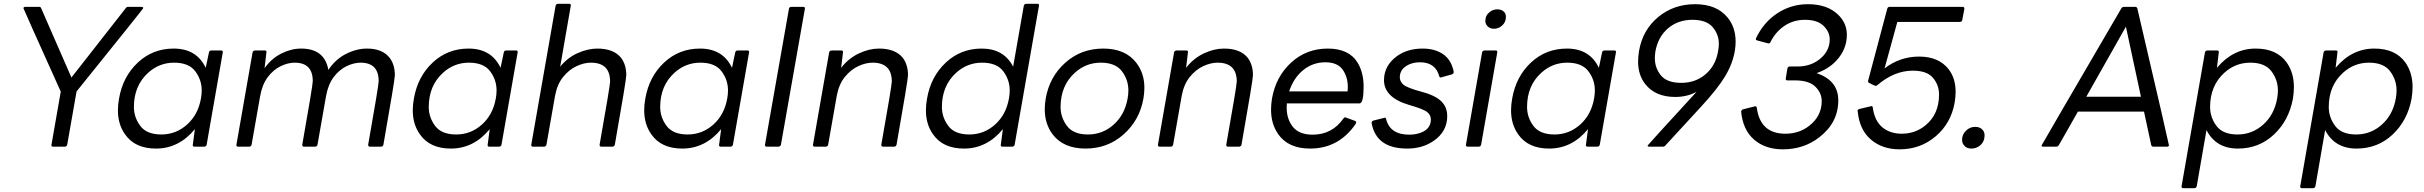

<svg xmlns="http://www.w3.org/2000/svg" viewBox="-20 -770 12727 1008"><path d="M321 0H258Q250 0 250 -9L299 -289Q103 -724 103 -727Q104 -734 113 -734H185Q194 -734 196 -727L355 -363L640 -727Q644 -734 653 -734H723Q732 -734 732 -727Q732 -724 382 -290L333 -11Q331 -1 321 0Z M799 10Q689 10 637 -64Q599 -117 599 -191Q599 -220 605 -253Q625 -368 703.5 -441.5Q782 -515 892 -515Q1012 -515 1060 -414L1077 -495Q1079 -505 1090 -505H1142Q1150 -505 1150 -497L1065 -11Q1063 -1 1053 0H1001Q992 0 992 -8L1003 -92Q919 10 799 10ZM827 -64Q904 -64 962 -116Q1020 -168 1035 -253Q1039 -275 1039 -295Q1039 -351 1005 -396Q971 -441 894 -441Q817 -441 759 -389Q683 -321 683 -208Q683 -154 716.5 -109Q750 -64 827 -64Z M1981 0H1922Q1913 0 1913 -9V-11Q1968 -322 1968 -344Q1968 -441 1873 -441Q1838 -441 1799.5 -422.5Q1761 -404 1732 -365.5Q1703 -327 1692 -267L1647 -11Q1645 -1 1635 0H1576Q1567 0 1567 -9V-11Q1622 -322 1622 -344Q1622 -441 1527 -441Q1492 -441 1453.5 -422.5Q1415 -404 1386 -365.5Q1357 -327 1346 -267L1301 -11Q1299 -1 1289 0H1230Q1221 0 1221 -9L1306 -495Q1308 -504 1319 -505H1370Q1379 -505 1379 -498L1369 -412Q1405 -463 1457 -489Q1509 -515 1561 -515Q1684 -515 1704 -403Q1741 -459 1796.5 -487Q1852 -515 1907 -515Q1988 -515 2026 -466Q2053 -430 2053 -375Q2053 -352 1993 -11Q1991 -1 1981 0Z M2347 10Q2237 10 2185 -64Q2147 -117 2147 -191Q2147 -220 2153 -253Q2173 -368 2251.5 -441.5Q2330 -515 2440 -515Q2560 -515 2608 -414L2625 -495Q2627 -505 2638 -505H2690Q2698 -505 2698 -497L2613 -11Q2611 -1 2601 0H2549Q2540 0 2540 -8L2551 -92Q2467 10 2347 10ZM2375 -64Q2452 -64 2510 -116Q2568 -168 2583 -253Q2587 -275 2587 -295Q2587 -351 2553 -396Q2519 -441 2442 -441Q2365 -441 2307 -389Q2231 -321 2231 -208Q2231 -154 2264.5 -109Q2298 -64 2375 -64Z M3196 0H3137Q3128 0 3128 -9V-11Q3183 -321 3183 -342Q3183 -441 3082 -441Q3046 -441 3006.5 -422.5Q2967 -404 2936 -365.5Q2905 -327 2894 -267L2849 -11Q2847 -1 2837 0H2778Q2769 0 2769 -9L2897 -740Q2899 -749 2910 -750H2969Q2977 -750 2977 -742L2921 -420Q2959 -467 3012.5 -491Q3066 -515 3116 -515Q3202 -515 3241 -466Q3268 -430 3268 -375Q3268 -352 3208 -11Q3206 -1 3196 0Z M3562 10Q3452 10 3400 -64Q3362 -117 3362 -191Q3362 -220 3368 -253Q3388 -368 3466.5 -441.5Q3545 -515 3655 -515Q3775 -515 3823 -414L3840 -495Q3842 -505 3853 -505H3905Q3913 -505 3913 -497L3828 -11Q3826 -1 3816 0H3764Q3755 0 3755 -8L3766 -92Q3682 10 3562 10ZM3590 -64Q3667 -64 3725 -116Q3783 -168 3798 -253Q3802 -275 3802 -295Q3802 -351 3768 -396Q3734 -441 3657 -441Q3580 -441 3522 -389Q3446 -321 3446 -208Q3446 -154 3479.5 -109Q3513 -64 3590 -64Z M4067 0H4005Q3996 0 3996 -9L4122 -724Q4123 -733 4134 -734H4196Q4206 -734 4206 -726L4080 -11Q4078 -1 4067 0Z M4675 0H4616Q4607 0 4607 -9V-11Q4662 -321 4662 -342Q4662 -441 4561 -441Q4525 -441 4485.5 -422.5Q4446 -404 4415 -365.5Q4384 -327 4373 -267L4328 -11Q4326 -1 4316 0H4257Q4248 0 4248 -9L4333 -495Q4335 -504 4346 -505H4397Q4406 -505 4406 -498L4396 -414Q4435 -464 4489 -489.5Q4543 -515 4595 -515Q4681 -515 4720 -466Q4747 -430 4747 -375Q4747 -352 4687 -11Q4685 -1 4675 0Z M5041 10Q4931 10 4879 -64Q4841 -117 4841 -191Q4841 -220 4847 -253Q4867 -368 4945.5 -441.5Q5024 -515 5134 -515Q5250 -515 5299 -420L5355 -740Q5357 -749 5368 -750H5427Q5435 -750 5435 -742L5307 -11Q5305 -1 5295 0H5243Q5234 0 5234 -8L5245 -92Q5161 10 5041 10ZM5069 -64Q5146 -64 5204 -116Q5262 -168 5277 -253Q5281 -275 5281 -295Q5281 -351 5247 -396Q5213 -441 5136 -441Q5059 -441 5001 -389Q4925 -321 4925 -208Q4925 -154 4958.5 -109Q4992 -64 5069 -64Z M5679 10Q5563 10 5506 -65Q5465 -120 5465 -196Q5465 -223 5470 -253Q5490 -367 5573 -441Q5656 -515 5772 -515Q5888 -515 5945 -441Q5988 -386 5988 -309Q5988 -282 5983 -253Q5963 -139 5879 -64.5Q5795 10 5679 10ZM5692 -64Q5769 -64 5827 -116Q5885 -168 5900 -253Q5904 -275 5904 -295Q5904 -351 5870 -396Q5836 -441 5759 -441Q5682 -441 5624 -389Q5548 -321 5548 -208Q5548 -154 5581.5 -109Q5615 -64 5692 -64Z M6486 0H6427Q6418 0 6418 -9V-11Q6473 -321 6473 -342Q6473 -441 6372 -441Q6336 -441 6296.5 -422.5Q6257 -404 6226 -365.5Q6195 -327 6184 -267L6139 -11Q6137 -1 6127 0H6068Q6059 0 6059 -9L6144 -495Q6146 -504 6157 -505H6208Q6217 -505 6217 -498L6207 -414Q6246 -464 6300 -489.5Q6354 -515 6406 -515Q6492 -515 6531 -466Q6558 -430 6558 -375Q6558 -352 6498 -11Q6496 -1 6486 0Z M6858 10Q6744 10 6691 -65Q6653 -119 6653 -194Q6653 -222 6658 -253Q6678 -367 6758 -441Q6838 -515 6951 -515Q7063 -515 7108 -440Q7139 -388 7139 -315Q7139 -229 7118 -227H6736L6735 -206Q6735 -144 6768 -103.5Q6801 -63 6871 -63Q6974 -63 7033 -148Q7037 -154 7043 -154Q7045 -154 7095 -135Q7100 -133 7100 -129L7099 -122Q7010 10 6858 10ZM7055 -290 7056 -313Q7056 -367 7028.5 -405Q7001 -443 6938 -443Q6873 -443 6822.5 -402.5Q6772 -362 6748 -290Z M7368 10Q7205 10 7181 -124Q7181 -134 7190 -137L7250 -152Q7256 -152 7257 -145Q7278 -63 7378 -63Q7422 -63 7454 -80Q7492 -101 7492 -143Q7492 -165 7473.5 -181Q7455 -197 7378 -219Q7246 -258 7246 -349Q7246 -426 7315 -476Q7370 -515 7449 -515Q7514 -515 7557 -485Q7600 -455 7612 -393Q7612 -383 7604 -380L7544 -363Q7538 -363 7536 -370Q7516 -443 7435 -443Q7394 -443 7365 -425Q7329 -403 7329 -364Q7329 -343 7347.5 -326Q7366 -309 7446 -287.5Q7526 -266 7555 -229Q7578 -201 7578 -161Q7578 -79 7506 -30Q7448 10 7368 10Z M7823 -619Q7801 -619 7788 -634Q7778 -645 7778 -660Q7778 -689 7801 -707Q7819 -721 7841 -721Q7864 -721 7877 -707Q7886 -697 7886 -681Q7886 -652 7864 -634Q7846 -619 7823 -619ZM7744 0H7685Q7676 0 7676 -9L7761 -495Q7763 -504 7774 -505H7833Q7841 -505 7841 -497L7756 -11Q7754 -1 7744 0Z M8113 10Q8003 10 7951 -64Q7913 -117 7913 -191Q7913 -220 7919 -253Q7939 -368 8017.5 -441.5Q8096 -515 8206 -515Q8326 -515 8374 -414L8391 -495Q8393 -505 8404 -505H8456Q8464 -505 8464 -497L8379 -11Q8377 -1 8367 0H8315Q8306 0 8306 -8L8317 -92Q8233 10 8113 10ZM8141 -64Q8218 -64 8276 -116Q8334 -168 8349 -253Q8353 -275 8353 -295Q8353 -351 8319 -396Q8285 -441 8208 -441Q8131 -441 8073 -389Q7997 -321 7997 -208Q7997 -154 8030.5 -109Q8064 -64 8141 -64Z M8710 0H8638Q8630 0 8630 -6Q8630 -8 8887 -288Q8837 -261 8775 -261Q8671 -261 8618 -328Q8580 -376 8580 -447Q8580 -473 8585 -503Q8604 -613 8685.5 -680.5Q8767 -748 8879 -748Q8992 -748 9049 -679Q9092 -627 9092 -552Q9092 -461 9036 -368Q8996 -302 8908 -207L8724 -7Q8719 0 8710 0ZM8807 -335Q8881 -335 8934 -380Q8987 -425 9000 -501Q9004 -522 9004 -540Q9004 -589 8971.5 -627.5Q8939 -666 8865 -666Q8790 -666 8737.5 -621.5Q8685 -577 8671 -501Q8668 -481 8668 -464Q8668 -413 8700 -374Q8732 -335 8807 -335Z M9339 14Q9248 14 9189 -37Q9130 -88 9121 -184Q9124 -195 9131 -196L9194 -212Q9202 -212 9203 -205Q9221 -68 9353 -68Q9426 -68 9479 -110Q9544 -161 9544 -239Q9544 -282 9510.5 -315Q9477 -348 9403 -348H9363Q9355 -348 9355 -357L9364 -411Q9366 -420 9376 -421H9418Q9482 -421 9529 -456Q9586 -499 9586 -563Q9586 -603 9553.5 -634.5Q9521 -666 9456 -666Q9395 -666 9348 -634Q9301 -602 9275 -549Q9272 -542 9264 -542L9204 -558Q9198 -560 9198 -565L9199 -569Q9238 -652 9310.5 -700Q9383 -748 9472 -748Q9573 -748 9630 -693Q9676 -649 9676 -587Q9676 -512 9622 -453Q9581 -408 9517 -386Q9631 -348 9631 -243Q9631 -126 9531 -49Q9450 14 9339 14Z M9953 14Q9862 14 9802 -37.5Q9742 -89 9733 -185L9732 -189Q9734 -196 9742 -198L9805 -213Q9812 -213 9812 -205Q9822 -135 9862.5 -101.5Q9903 -68 9964 -68Q10036 -68 10090 -113Q10160 -171 10160 -274Q10160 -323 10128.5 -361Q10097 -399 10022 -399Q9925 -399 9836 -323Q9831 -319 9826 -319Q9824 -319 9792 -335Q9787 -338 9787 -344L9888 -724Q9891 -734 9900 -734H10284Q10293 -734 10293 -724L10282 -666Q10281 -656 10270 -655H9941L9874 -411Q9955 -473 10055 -473Q10158 -473 10210 -407Q10247 -359 10247 -288Q10247 -262 10242 -232Q10223 -123 10142.5 -54.5Q10062 14 9953 14Z M10330 10Q10305 10 10292 -6Q10281 -18 10281 -36Q10281 -67 10306 -88Q10325 -104 10350 -104Q10375 -104 10389 -88Q10399 -76 10399 -60Q10399 -26 10375 -6Q10355 10 10330 10Z M11357 0H11285Q11277 0 11274 -8L11236 -184H10889L10789 -8Q10784 0 10775 0H10706Q10698 0 10698 -6Q10698 -8 11117 -726Q11122 -734 11131 -734H11190Q11198 -734 11201 -726Q11367 -14 11367 -7Q11366 0 11357 0ZM11220 -262 11141 -630 10933 -262Z M11501 218H11442Q11433 218 11433 209L11556 -495Q11558 -504 11569 -505H11620Q11629 -505 11629 -498L11619 -414Q11704 -515 11822 -515Q11933 -515 11985 -442Q12023 -388 12023 -313Q12023 -285 12018 -253Q11997 -138 11918.5 -64Q11840 10 11729 10Q11614 10 11564 -87L11513 207Q11511 217 11501 218ZM11727 -64Q11804 -64 11862 -116Q11920 -168 11935 -253Q11939 -275 11939 -295Q11939 -351 11905 -396Q11871 -441 11794 -441Q11717 -441 11659 -389Q11583 -321 11583 -208Q11583 -154 11616.5 -109Q11650 -64 11727 -64Z M12124 218H12065Q12056 218 12056 209L12179 -495Q12181 -504 12192 -505H12243Q12252 -505 12252 -498L12242 -414Q12327 -515 12445 -515Q12556 -515 12608 -442Q12646 -388 12646 -313Q12646 -285 12641 -253Q12620 -138 12541.5 -64Q12463 10 12352 10Q12237 10 12187 -87L12136 207Q12134 217 12124 218ZM12350 -64Q12427 -64 12485 -116Q12543 -168 12558 -253Q12562 -275 12562 -295Q12562 -351 12528 -396Q12494 -441 12417 -441Q12340 -441 12282 -389Q12206 -321 12206 -208Q12206 -154 12239.5 -109Q12273 -64 12350 -64Z"/></svg>

Font: YamahaIndonesia935. App
Style: Italic
Weight: 400
Italic angle: -10°
Designer: Dalton Maag Ltd
Foundry: Dalton Maag Ltd
Version: Version 1.002; January 01, 2024; Regular/Italic